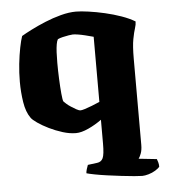

<svg xmlns="http://www.w3.org/2000/svg" viewBox="-51 -546 701 793"><g transform="rotate(-5 299.5 -150.0)"><path d="M507 200Q497 200 474 198Q451 196 421.5 192.5Q392 189 363 185Q334 181 311 176.5Q288 172 278 169Q278 163 281 152.5Q284 142 287 135L326 130Q343 128 350 113Q357 98 357 53V-46Q331 -27 301.5 -13.5Q272 0 250 0Q224 0 195 -9Q166 -18 139.5 -31Q113 -44 93.5 -57.5Q74 -71 68 -80Q50 -105 43.5 -146.5Q37 -188 37 -231Q37 -269 41 -305.5Q45 -342 51 -372Q57 -402 63 -419Q78 -428 104.5 -441.5Q131 -455 163.5 -468.5Q196 -482 230 -491Q264 -500 293 -500Q313 -500 345 -495.5Q377 -491 412 -483Q447 -475 479.5 -463.5Q512 -452 535 -438Q535 -425 530 -410Q525 -395 519.5 -366.5Q514 -338 514 -285V72Q514 93 508.5 107.5Q503 122 498 128L573 136Q575 141 577.5 149.5Q580 158 580 168Q575 175 562 183Q549 191 533.5 195.5Q518 200 507 200ZM277 -92Q282 -92 295 -96Q308 -100 324.5 -106.5Q341 -113 357 -120V-390Q339 -395 322.5 -399Q306 -403 293 -405Q280 -407 272 -407Q267 -407 255 -405Q243 -403 230 -400Q217 -397 209 -393Q205 -387 202.5 -373Q200 -359 199 -339.5Q198 -320 198 -296Q198 -265 199.5 -229.5Q201 -194 203.5 -167.5Q206 -141 209 -135Q212 -132 219.5 -125Q227 -118 238 -111Q249 -104 259.5 -98Q270 -92 277 -92Z"/></g></svg>

Font: Texturina 12pt ExtraBold
Style: Regular
Weight: 800
Designer: Guillermo Torres Carreño
Foundry: Omnibus-Type
Version: Version 1.002